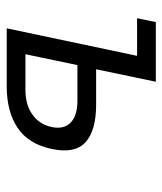

<svg xmlns="http://www.w3.org/2000/svg" viewBox="25 -520 495 586"><g transform="rotate(90 273.0 -227.5)"><path d="M47.9 -455.1H230L191.9 -272.9H299.8Q378.9 -272.9 414.6 -240.5Q450.2 -208 435.1 -137.2Q419.9 -65.9 370.4 -33Q320.8 0 243.2 0H66.9L150.9 -397.9H36.1ZM368.2 -137.2Q376 -174.8 354.5 -195.3Q333 -215.8 288.1 -215.8H179.2L146 -57.1H254.9Q299.8 -57.1 329.8 -78.1Q359.9 -99.1 368.2 -137.2Z"/></g></svg>

Font: Anonymous Pro
Style: Italic
Weight: 400
Italic angle: -12°
Monospace: yes
Designer: Mark Simonson
Version: Version 1.003